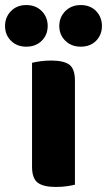

<svg xmlns="http://www.w3.org/2000/svg" viewBox="-71 -733 424 761"><path d="M56 -257H226V-1Q215 2 194.5 5Q174 8 150 8Q101 8 78.5 -9Q56 -26 56 -72ZM226 -211H56V-484Q67 -487 87.5 -490Q108 -493 132 -493Q182 -493 204 -476.5Q226 -460 226 -413ZM118 -630Q118 -595 94.5 -571.5Q71 -548 33 -548Q-4 -548 -27.5 -571.5Q-51 -595 -51 -630Q-51 -665 -27.5 -689Q-4 -713 33 -713Q71 -713 94.5 -689Q118 -665 118 -630ZM333 -630Q333 -595 310 -571.5Q287 -548 249 -548Q212 -548 188 -571.5Q164 -595 164 -630Q164 -665 188 -689Q212 -713 249 -713Q287 -713 310 -689Q333 -665 333 -630Z"/></svg>

Font: Baloo Bhaijaan 2 ExtraBold
Style: Regular
Weight: 800
Designer: Sanskriti Dholi, Noopur Datye and Ek Type
Foundry: Ek Type
Version: Version 1.701